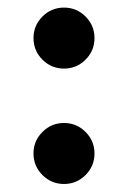

<svg xmlns="http://www.w3.org/2000/svg" viewBox="-20 -464 332 498"><path d="M90.1 -309.3Q66.9 -332.5 66.9 -365.2Q66.9 -397.9 90.1 -421.1Q113.3 -444.3 146 -444.3Q178.7 -444.3 201.9 -421.1Q225.1 -397.9 225.1 -365.2Q225.1 -332.5 201.9 -309.3Q178.7 -286.1 146 -286.1Q113.3 -286.1 90.1 -309.3ZM90.1 -10Q66.9 -33.2 66.9 -65.9Q66.9 -98.6 90.1 -121.8Q113.3 -145 146 -145Q178.7 -145 201.9 -121.8Q225.1 -98.6 225.1 -65.9Q225.1 -33.2 201.9 -10Q178.7 13.2 146 13.2Q113.3 13.2 90.1 -10Z"/></svg>

Font: Cooper* Medium
Style: Regular
Weight: 500
Designer: Owen Earl
Foundry: indestructible type*
Version: Version 0.001